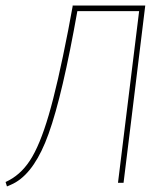

<svg xmlns="http://www.w3.org/2000/svg" viewBox="-21 -657 604 690"><path d="M4 13 -1 -3Q51 -26 86.5 -80Q122 -134 154 -243Q186 -352 224 -548L240 -634V-637H501L447 -195L423 0H403L427 -195L479 -617H257L244 -546Q191 -263 141 -143.5Q91 -24 18 7Z"/></svg>

Font: Alegreya Sans SC Thin
Style: Italic
Weight: 100
Italic angle: -7°
Designer: Juan Pablo del Peral
Foundry: Huerta Tipografica
Version: Version 2.007